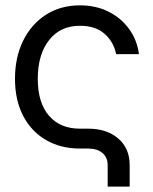

<svg xmlns="http://www.w3.org/2000/svg" viewBox="-20 -547 563 707"><path d="M376.5 140.1V61Q376.5 32.7 357.2 16.4Q337.9 0 304.7 0H274.4Q203.1 0 149.2 -31.5Q95.2 -63 65.2 -120.6Q35.2 -178.2 35.2 -256.8Q35.2 -335.9 65.2 -397Q95.2 -458 149.2 -492.7Q203.1 -527.3 274.4 -527.3Q333 -527.3 379.4 -504.2Q425.8 -481 455.3 -440.4Q484.9 -399.9 491.7 -347.7H407.7Q398.4 -393.1 365 -422.6Q331.5 -452.1 274.4 -452.1Q201.7 -452.1 160.4 -398.9Q119.1 -345.7 119.1 -256.8Q119.1 -168.9 160.2 -121.1Q201.2 -73.2 274.4 -73.2H304.7Q373.5 -73.2 415.5 -36.9Q457.5 -0.5 457.5 61V140.1Z"/></svg>

Font: Inter Display
Style: Regular
Weight: 400
Designer: Rasmus Andersson
Foundry: rsms
Version: Version 4.001;git-9221beed3